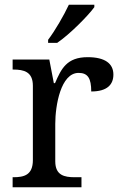

<svg xmlns="http://www.w3.org/2000/svg" viewBox="-20 -786 511 806"><path d="M182 -619V-606H220C273 -642 351 -721 376 -756V-766H269C248 -721 211 -657 182 -619ZM33 0H322V-42H294C250 -42 212 -50 212 -109V-266C212 -343 235 -480 310 -480C349 -480 363 -457 363 -402C430 -402 456 -431 456 -473C456 -519 421 -546 348 -546C260 -546 237 -497 211 -437H206L187 -536H33V-494H36C80 -494 118 -485 118 -426V-114C118 -51 81 -42 36 -42H33Z"/></svg>

Font: Noto Nastaliq Urdu
Style: Regular
Weight: 400
Designer: Monotype Design Team (Patrick Giasson: type design, Kamal Mansour: OpenType code, Glenda Bellarosa). Updated by Simon Co
Foundry: Monotype Imaging Inc., Simon Cozens
Version: Version 3.009